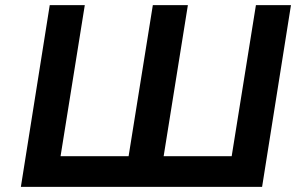

<svg xmlns="http://www.w3.org/2000/svg" viewBox="-20 -725 1178 745"><path d="M61 0 173 -705H309L215 -119H479L573 -705H709L615 -119H879L973 -705H1109L997 0Z"/></svg>

Font: Nunito Sans 6pt
Style: Bold Italic
Weight: 700
Italic angle: -9°
Version: Version 3.101;gftools[0.9.27]